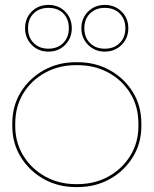

<svg xmlns="http://www.w3.org/2000/svg" viewBox="-20 -751 625 781"><path d="M406 -541Q366 -541 338.5 -568.5Q311 -596 311 -636Q311 -677 338.5 -704Q366 -731 406 -731Q447 -731 474.5 -704Q502 -677 502 -636Q502 -596 474.5 -568.5Q447 -541 406 -541ZM82 -636Q82 -677 109 -704Q136 -731 177 -731Q218 -731 245 -704Q272 -677 272 -636Q272 -596 245 -568.5Q218 -541 177 -541Q136 -541 109 -568.5Q82 -596 82 -636ZM94 -636Q94 -599 117 -576Q140 -553 177 -553Q214 -553 237 -576Q260 -599 260 -636Q260 -674 237.5 -696.5Q215 -719 177 -719Q140 -719 117 -696.5Q94 -674 94 -636ZM323 -636Q323 -599 346 -576Q369 -553 406 -553Q444 -553 467 -576Q490 -599 490 -636Q490 -673 467 -696Q444 -719 406 -719Q369 -719 346 -696Q323 -673 323 -636ZM289 10Q217 10 158.5 -22.5Q100 -55 65 -111.5Q30 -168 30 -238V-248Q30 -321 65 -377Q100 -433 158.5 -465.5Q217 -498 289 -498H295Q368 -498 426.5 -465.5Q485 -433 520 -377Q555 -321 555 -248V-238Q555 -168 520 -111.5Q485 -55 426.5 -22.5Q368 10 295 10ZM42 -238Q42 -171 75 -117.5Q108 -64 164 -33Q220 -2 289 -2H295Q365 -2 421 -33Q477 -64 510 -117.5Q543 -171 543 -238V-248Q543 -318 510 -371.5Q477 -425 421 -455.5Q365 -486 295 -486H289Q220 -486 164 -455.5Q108 -425 75 -371.5Q42 -318 42 -248Z"/></svg>

Font: Moirai One
Style: Regular
Weight: 400
Designer: Jiyeon Park
Foundry: JAMO
Version: Version 1.000; ttfautohint (v1.8.4.7-5d5b);gftools[0.9.29]